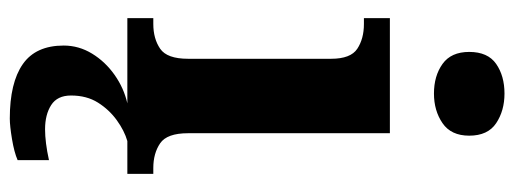

<svg xmlns="http://www.w3.org/2000/svg" viewBox="-349 -461 1050 392"><g transform="rotate(90 176.0 -265.0)"><path d="M171 -626Q135 -626 110.5 -643.5Q86 -661 86 -698Q86 -736 110.5 -753Q135 -770 171 -770Q206 -770 231.5 -753Q257 -736 257 -698Q257 -661 231.5 -643.5Q206 -626 171 -626ZM17 0V-53H29Q59 -53 79.5 -67Q100 -81 100 -124V-416Q100 -456 79.5 -469.5Q59 -483 29 -483H17V-536H252V-124Q252 -81 272.5 -67Q293 -53 323 -53H335V0ZM222 240Q149 240 111 213.5Q73 187 73 130Q73 99 89.5 72Q106 45 133 26Q160 7 191 0H268Q247 6 225.5 21.5Q204 37 189.5 60Q175 83 175 115Q175 143 194.5 155.5Q214 168 244 168Q257 168 273 166Q289 164 307 160V224Q291 231 264 235.5Q237 240 222 240Z"/></g></svg>

Font: Noto Serif
Style: Bold
Weight: 700
Designer: Monotype Design Team
Foundry: Monotype Imaging Inc.
Version: Version 2.014